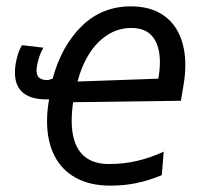

<svg xmlns="http://www.w3.org/2000/svg" viewBox="-20 -574 640 604"><path d="M128 -192.5Q128 -227 134.5 -261.5Q81.5 -259.5 54.2 -280.8Q27 -302 27 -345.5Q27 -361.5 29.5 -374.5Q35.5 -409 49 -432L116.5 -424Q102 -399 96.5 -367.5Q95 -359.5 95 -352Q95 -336.5 103.5 -329.2Q112 -322 131 -322L145.5 -326.5Q174 -430.5 237.5 -492.2Q301 -554 391.5 -554Q448 -554 486.5 -530.8Q525 -507.5 544 -465.8Q563 -424 563 -369Q563 -338.5 557 -304.5L549 -257L210 -252.5Q205.5 -221 205.5 -194.5Q205.5 -127 235 -92.5Q264.5 -58 323 -58Q369 -58 411 -67.8Q453 -77.5 495 -97L489 -23Q446.5 -5.5 408 2.2Q369.5 10 327.5 10Q263 10 218.2 -14.8Q173.5 -39.5 150.8 -85Q128 -130.5 128 -192.5ZM483 -379Q483 -429 461 -457.5Q439 -486 393 -486Q351.5 -486 317.2 -463.5Q283 -441 259.5 -403Q236 -365 224 -317.5L478 -326.5Q483 -353 483 -379Z"/></svg>

Font: JuliaMono
Style: Bold Italic
Weight: 700
Italic angle: -9°
Monospace: yes
Designer: cormullion
Foundry: corm
Version: Version 0.057; ttfautohint (v1.8.4)